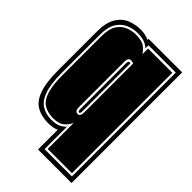

<svg xmlns="http://www.w3.org/2000/svg" viewBox="-191 -572 745 745"><g transform="rotate(45 181.0 -199.5)"><path d="M169 106V-2Q151 6 124 6Q88 6 61.5 -8.5Q35 -23 21 -61Q7 -99 7 -168V-379Q7 -429 24 -456.5Q41 -484 67.5 -494.5Q94 -505 122 -505Q136 -505 147 -502.5Q158 -500 169 -495V-501H353V106ZM186 87H336V-483H186V-466Q176 -476 161 -481.5Q146 -487 122 -487Q99 -487 76.5 -477.5Q54 -468 39 -445Q24 -422 24 -379V-168Q24 -107 36.5 -73Q49 -39 71.5 -25.5Q94 -12 124 -12Q147 -12 161.5 -18.5Q176 -25 186 -36ZM194 78V-65Q187 -48 171.5 -34.5Q156 -21 124 -21Q95 -21 74 -33.5Q53 -46 42.5 -78Q32 -110 32 -168V-379Q32 -418 45.5 -439.5Q59 -461 79.5 -469.5Q100 -478 122 -478Q156 -478 171 -466.5Q186 -455 194 -442V-473H327V78ZM180 -100Q194 -100 194 -123V-391Q187 -394 180 -394Q165 -394 165 -373V-123Q165 -100 180 -100ZM180 -108Q174 -108 174 -120V-371Q174 -385 180 -385Q184 -385 186 -384V-120Q186 -108 180 -108Z"/></g></svg>

Font: Alumni Sans Collegiate One SC
Style: Regular
Weight: 400
Designer: Robert E. Leuschke
Foundry: Robert E. Leuschke
Version: Version 1.100